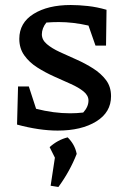

<svg xmlns="http://www.w3.org/2000/svg" viewBox="-20 -514 500 766"><path d="M48 -17 52 -169H95L124 -80Q159 -71 193 -66.5Q227 -62 260 -62Q285 -62 312 -65Q333 -88 333 -113Q333 -133 313.5 -149Q294 -165 262.5 -179Q231 -193 195.5 -209Q160 -225 128.5 -245Q97 -265 77 -293Q57 -321 57 -359Q57 -423 114 -458.5Q171 -494 262 -494Q294 -494 330.5 -490Q367 -486 405 -475L403 -332H361L333 -412Q271 -426 215 -426Q189 -426 165 -424Q156 -413 151.5 -401Q147 -389 147 -377Q147 -355 167 -338Q187 -321 218.5 -306.5Q250 -292 285 -276.5Q320 -261 351.5 -241Q383 -221 403 -194.5Q423 -168 423 -130Q423 -66 364 -29.5Q305 7 210 7Q174 7 133 1Q92 -5 48 -17ZM182 227 199 115 178 73Q210 44 250 34Q264 48 273 64Q282 80 286 100Q259 169 213 232Z"/></svg>

Font: Piazzolla Medium
Style: Regular
Weight: 500
Designer: Juan Pablo del Peral
Foundry: Huerta Tipografica
Version: Version 1.330